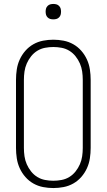

<svg xmlns="http://www.w3.org/2000/svg" viewBox="-20 -944 540 972"><path d="M250 8Q224 8 198 3Q172 -2 149 -15Q126 -28 108.5 -48Q91 -68 80 -92Q69 -116 65 -142.5Q61 -169 61 -195V-540Q61 -566 65 -592.5Q69 -619 80 -643Q91 -667 108.5 -687Q126 -707 149 -720Q172 -733 198 -738Q224 -743 250 -743Q276 -743 302 -738Q328 -733 351 -720Q374 -707 391.5 -687Q409 -667 420 -643Q431 -619 435 -592.5Q439 -566 439 -540V-195Q439 -169 435 -142.5Q431 -116 420 -92Q409 -68 391.5 -48Q374 -28 351 -15Q328 -2 302 3Q276 8 250 8ZM250 -29Q271 -29 292 -33Q313 -37 331 -48Q349 -59 362.5 -76Q376 -93 384.5 -112.5Q393 -132 396 -153Q399 -174 399 -195V-540Q399 -561 396 -582Q393 -603 384.5 -622.5Q376 -642 362.5 -659Q349 -676 331 -687Q313 -698 292 -702Q271 -706 250 -706Q229 -706 208 -702Q187 -698 169 -687Q151 -676 137.5 -659Q124 -642 115.5 -622.5Q107 -603 104 -582Q101 -561 101 -540V-195Q101 -174 104 -153Q107 -132 115.5 -112.5Q124 -93 137.5 -76Q151 -59 169 -48Q187 -37 208 -33Q229 -29 250 -29ZM250 -846Q242 -846 234.5 -848Q227 -850 221 -856Q215 -862 213 -869.5Q211 -877 211 -885Q211 -893 213 -900.5Q215 -908 221 -914Q227 -920 234.5 -922Q242 -924 250 -924Q258 -924 265.5 -922Q273 -920 279 -914Q285 -908 287 -900.5Q289 -893 289 -885Q289 -877 287 -869.5Q285 -862 279 -856Q273 -850 265.5 -848Q258 -846 250 -846Z"/></svg>

Font: Iosevka SS18 Extralight
Style: Regular
Weight: 200
Monospace: yes
Designer: Belleve Invis
Foundry: Belleve Invis
Version: Version 25.1.1; ttfautohint (v1.8.4)